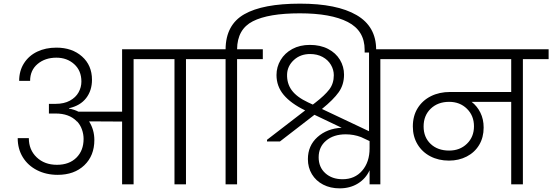

<svg xmlns="http://www.w3.org/2000/svg" viewBox="-20 -1010 3026 1052"><path d="M1140 -686H999V0H936V-686H712V0H649V-344L468 -345Q497 -299 497 -243Q497 -157 442 -104.5Q387 -52 296 -52Q233 -52 183 -77.5Q133 -103 105 -148.5Q77 -194 77 -253H138Q138 -189 181 -148Q224 -107 292 -107Q359 -107 398.5 -146Q438 -185 438 -249Q438 -275 429 -300.5Q420 -326 402 -345H400L399 -347Q358 -388 285 -388H248V-441H285Q331 -441 363 -458.5Q395 -476 410.5 -504Q426 -532 426 -563Q426 -623 386.5 -658.5Q347 -694 289 -694Q227 -694 186 -659.5Q145 -625 145 -567H85Q85 -622 111.5 -663.5Q138 -705 184 -727Q230 -749 289 -749Q375 -749 429.5 -700.5Q484 -652 484 -573Q484 -514 452 -472.5Q420 -431 358 -417V-415Q387 -410 410 -398H649V-740H1140Z M1624 -990Q1826 -990 1933.5 -927.5Q2041 -865 2041 -738V-722H1978V-737Q1978 -842 1885.5 -889.5Q1793 -937 1623 -937Q1451 -937 1365.5 -893.5Q1280 -850 1279 -740H1420V-686H1279V0H1216V-686H1075V-740H1216Q1217 -874 1318.5 -932Q1420 -990 1624 -990Z M2204 -740V-686H2064V0H2005V-77Q1984 -31 1941 -4.5Q1898 22 1841 22Q1790 22 1750.5 1.5Q1711 -19 1689 -55.5Q1667 -92 1667 -138Q1667 -212 1719.5 -259Q1772 -306 1852 -310L1703 -381L1514 -235H1443V-244L1652 -405Q1574 -443 1534.5 -490Q1495 -537 1495 -599Q1495 -643 1517.5 -681Q1540 -719 1581.5 -741.5Q1623 -764 1678 -764Q1735 -764 1777.5 -742Q1820 -720 1842.5 -682.5Q1865 -645 1865 -601Q1865 -546 1836 -505Q1807 -464 1744 -413L2002 -291V-740ZM1694 -437 1707 -447Q1759 -487 1784 -519.5Q1809 -552 1809 -598Q1809 -628 1793 -655Q1777 -682 1747.5 -698Q1718 -714 1679 -714Q1626 -714 1590.5 -681.5Q1555 -649 1553 -604Q1551 -553 1578.5 -515.5Q1606 -478 1668 -449ZM1857 -28Q1924 -28 1964.5 -75Q2005 -122 2005 -197V-237L1958 -259Q1918 -274 1874 -274Q1808 -274 1767 -239.5Q1726 -205 1726 -148Q1726 -94 1762.5 -61Q1799 -28 1857 -28Z M2986 -686H2845V0H2781V-452H2564Q2594 -429 2612 -393Q2630 -357 2630 -311Q2630 -257 2605.5 -216Q2581 -175 2537.5 -152.5Q2494 -130 2440 -130Q2383 -130 2338 -153.5Q2293 -177 2267.5 -219.5Q2242 -262 2242 -317Q2242 -375 2268.5 -417.5Q2295 -460 2341 -483Q2387 -506 2446 -506H2781V-686H2147V-740H2986ZM2441 -185Q2500 -185 2538.5 -222.5Q2577 -260 2577 -318Q2577 -376 2538.5 -414Q2500 -452 2441 -452Q2379 -452 2340 -414.5Q2301 -377 2301 -317Q2301 -258 2339.5 -221.5Q2378 -185 2441 -185Z"/></svg>

Font: A Bank Premium Light
Style: Regular
Weight: 300
Designer: Ninad Kale (Devanagari), Jonny Pinhorn (Latin), Htun Naung (Myanmar)
Foundry: Indian Type Foundry
Version: 4.004